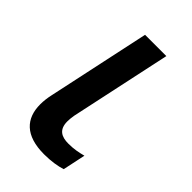

<svg xmlns="http://www.w3.org/2000/svg" viewBox="-174 -602 676 676"><g transform="rotate(45 163.5 -264.5)"><path d="M180 10C214 10 245 5 266 -2L284 -87C261 -81 241 -77 214 -77C180 -77 156 -89 156 -130C156 -139 157 -149 159 -161L240 -539H134L52 -156C48 -138 46 -121 46 -105C46 -35 86 10 180 10Z"/></g></svg>

Font: Noto Sans Medium
Style: Italic
Weight: 500
Italic angle: -12°
Designer: Monotype Design Team
Foundry: Monotype Imaging Inc.
Version: Version 2.013